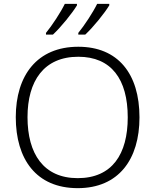

<svg xmlns="http://www.w3.org/2000/svg" viewBox="-20 -968 808 998"><path d="M548 -940V-948H485C463 -903 419 -836 387 -797V-788H423C466 -828 523 -899 548 -940ZM380 -940V-948H317C295 -903 251 -836 219 -797V-788H255C298 -828 355 -899 380 -940ZM705 -358C705 -585 593 -725 387 -725C173 -725 62 -576 62 -359C62 -141 168 10 384 10C597 10 705 -140 705 -358ZM123 -359C123 -547 208 -673 387 -673C558 -673 644 -557 644 -358C644 -167 563 -42 384 -42C206 -42 123 -169 123 -359Z"/></svg>

Font: Noto Sans Khmer UI Light
Style: Regular
Weight: 300
Designer: Danh Hong and the Monotype Design Team
Foundry: Monotype Imaging Inc.
Version: Version 2.002